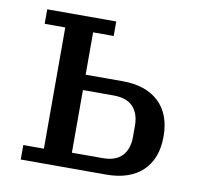

<svg xmlns="http://www.w3.org/2000/svg" viewBox="-64 -585 677 652"><g transform="rotate(10 274.5 -259.0)"><path d="M48 -50H119V-468H48V-518H286V-468H215V-322H342Q423 -322 467.5 -280Q512 -238 512 -161Q512 -84 467.5 -42Q423 0 342 0H48ZM321 -53Q366 -53 388 -76.5Q410 -100 410 -142V-180Q410 -222 388 -245.5Q366 -269 321 -269H215V-53Z"/></g></svg>

Font: IBM Plex Serif Text
Style: Regular
Weight: 450
Designer: Mike Abbink, Paul van der Laan, Pieter van Rosmalen
Foundry: Bold Monday
Version: Version 3.001